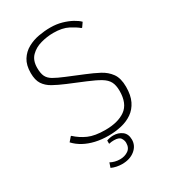

<svg xmlns="http://www.w3.org/2000/svg" viewBox="-217 -832 1018 1139"><g transform="rotate(-30 292.0 -262.5)"><path d="M292.5 9.3Q244.6 9.3 203.4 -0.2Q162.1 -9.8 128.9 -27.8Q95.7 -45.9 71.3 -72.3L95.7 -100.6H99.6Q134.3 -68.4 177.7 -49.1Q221.2 -29.8 292.5 -29.8Q379.9 -29.8 430.4 -65.9Q481 -102.1 481 -189Q481 -227.5 468.3 -251.7Q455.6 -275.9 424.8 -294.4Q394 -313 339.8 -335.4L228 -381.8Q181.2 -401.4 147.5 -420.2Q113.8 -439 95.5 -467Q77.1 -495.1 77.1 -543.5Q77.1 -597.7 98.9 -632.1Q120.6 -666.5 155.8 -685.8Q190.9 -705.1 231.9 -712.4Q272.9 -719.7 311.5 -719.7Q354 -719.7 390.4 -709.2Q426.8 -698.7 454.1 -683.6Q481.4 -668.5 496.1 -653.3L476.1 -624.5H471.2Q451.7 -641.6 412.4 -662.4Q373 -683.1 311.5 -683.1Q268.6 -683.1 225.6 -671.1Q182.6 -659.2 154.1 -630.6Q125.5 -602.1 125.5 -551.3Q125.5 -513.2 136 -491.7Q146.5 -470.2 172.1 -455.3Q197.8 -440.4 242.7 -421.9L354 -376Q399.9 -357.4 439 -336.9Q478 -316.4 502.2 -283Q526.4 -249.5 526.4 -190.4Q526.4 -132.8 507.6 -94.2Q488.8 -55.7 456.1 -33Q423.3 -10.3 381.1 -0.5Q338.9 9.3 292.5 9.3ZM278.3 195.3Q238.8 195.3 205.6 180.2L216.3 148.4Q230.5 156.2 247.1 160.4Q263.7 164.6 281.2 164.6Q313 164.6 336.9 148.4Q360.8 132.3 360.8 97.7Q360.8 80.6 350.1 64.5Q339.4 48.3 304.7 48.3Q296.9 48.3 288.3 49.1Q279.8 49.8 270 52.2V29.8Q292.5 21.5 315.9 21.5Q349.6 21.5 374.8 40.3Q399.9 59.1 399.9 98.1Q399.9 139.6 365.7 167.5Q331.5 195.3 278.3 195.3Z"/></g></svg>

Font: Comme Thin
Style: Regular
Weight: 250
Version: Version 1.000;gftools[0.9.27]